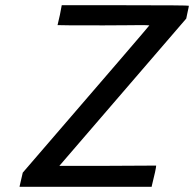

<svg xmlns="http://www.w3.org/2000/svg" viewBox="-20 -714 742 734"><path d="M67 -54Q551 -615 551 -617Q543 -618 517 -618Q509 -618 462.5 -617.5Q416 -617 376 -617Q200 -617 200 -618Q200 -619 209 -657L216 -694H459Q702 -694 702 -692Q702 -689 697 -667L692 -643L207 -80H392Q493 -81 577 -81Q577 -70 560 -2V0H55V-2Q67 -53 67 -54Z"/></svg>

Font: MathJax_SansSerif
Style: Italic
Weight: 400
Version: Version 1.1